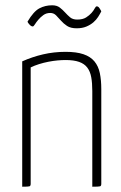

<svg xmlns="http://www.w3.org/2000/svg" viewBox="-20 -706 456 726"><path d="M64 -474Q102 -491 143 -500.5Q184 -510 228 -510Q269 -510 295.5 -501Q322 -492 337 -474Q352 -456 357.5 -429.5Q363 -403 363 -369V-11Q363 -3 358.5 -1.5Q354 0 329 0V-362Q329 -392 325 -414Q321 -436 310 -450.5Q299 -465 279 -472Q259 -479 228 -479Q214 -479 197.5 -477.5Q181 -476 163 -472.5Q145 -469 127.5 -463.5Q110 -458 96 -451V-11Q96 -3 91.5 -1.5Q87 0 64 0ZM84 -624Q107 -663 129 -674.5Q151 -686 177 -686Q195 -686 206 -677.5Q217 -669 226 -659Q235 -649 245 -640.5Q255 -632 272 -632Q293 -632 305.5 -640Q318 -648 326 -657Q334 -666 338 -674Q342 -682 346 -682Q350 -682 353 -679Q356 -676 358 -672Q361 -668 363 -663Q358 -653 351 -642Q344 -631 333 -621.5Q322 -612 306.5 -605.5Q291 -599 270 -599Q247 -599 233.5 -608Q220 -617 210.5 -628Q201 -639 192 -648Q183 -657 170 -657Q155 -657 144 -649Q133 -641 125 -631.5Q117 -622 112 -614Q107 -606 104 -606Q97 -606 90 -615Q86 -619 84 -624Z"/></svg>

Font: Yanone Kaffeesatz Thin
Style: Regular
Weight: 250
Designer: Yanone
Foundry: Yanone Font Production. Not for release.
Version: Version 1.002